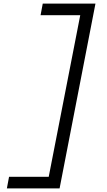

<svg xmlns="http://www.w3.org/2000/svg" viewBox="-20 -855 590 1060"><path d="M18 185 30 121H249L423 -771H204L216 -835H507L309 185Z"/></svg>

Font: Lode Term
Style: Italic
Weight: 400
Italic angle: -11°
Monospace: yes
Designer: Belleve Invis
Foundry: Belleve Invis
Version: Version 29.2.0